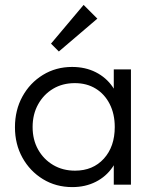

<svg xmlns="http://www.w3.org/2000/svg" viewBox="-20 -753 625 783"><path d="M275 10Q208 10 155 -22.5Q102 -55 71.5 -110Q41 -165 41 -234Q41 -304 71.5 -359.5Q102 -415 155 -447.5Q208 -480 274 -480Q328 -480 370.5 -458.5Q413 -437 439.5 -398.5Q466 -360 472 -309V-162Q466 -111 439.5 -72Q413 -33 370.5 -11.5Q328 10 275 10ZM286 -57Q359 -57 403.5 -106Q448 -155 448 -235Q448 -288 427.5 -328.5Q407 -369 370.5 -391.5Q334 -414 285 -414Q235 -414 196.5 -391Q158 -368 135.5 -327.5Q113 -287 113 -235Q113 -183 135.5 -143Q158 -103 197 -80Q236 -57 286 -57ZM444 0V-126L458 -242L444 -355V-470H514V0ZM220 -543 188 -575 321 -733 377 -677Z"/></svg>

Font: Outfit-Light
Style: Regular
Weight: 300
Designer: Rodrigo Fuenzalida
Foundry: fragTYPE
Version: Version 1.000